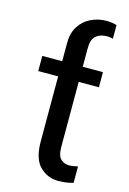

<svg xmlns="http://www.w3.org/2000/svg" viewBox="-118 -819 594 886"><g transform="rotate(15 179.0 -375.5)"><path d="M322.4 -528.4V-456H225.9V-146.3Q225.9 -102.6 242.9 -87.5Q259.9 -72.4 281.2 -72.4Q293 -72.4 305.2 -74.8Q317.5 -77.1 323.9 -78.1V0Q313.2 3.2 295.1 6.6Q277 9.9 251.4 9.9Q201.3 9.9 164.6 -26.1Q127.8 -62.1 127.8 -146.3V-456H32.7V-528.4H127.8V-616.5Q127.8 -663.4 148.6 -695.7Q169.4 -728 203.7 -744.7Q237.9 -761.4 278.4 -761.4Q302.9 -761.4 326.7 -754.3V-688.9Q320.3 -691.1 312.7 -692.1Q305 -693.2 299.7 -693.2Q265.6 -693.2 245.7 -676.1Q225.9 -659.1 225.9 -616.5V-528.4Z"/></g></svg>

Font: Inter UI
Style: Regular
Weight: 400
Designer: Rasmus Andersson
Foundry: rsms
Version: 3.2;8d6f07862